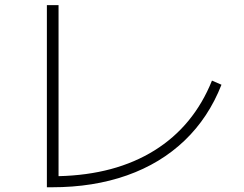

<svg xmlns="http://www.w3.org/2000/svg" viewBox="-20 -749 978 770"><path d="M168 -728.5H214.8V-42.5Q442.4 -47.9 599.6 -145.8Q756.8 -243.7 830.1 -425.8L868.2 -409.2Q816.4 -277.3 720.2 -185.3Q624 -93.3 489.3 -45.7Q354.5 2 188.5 2H168Z"/></svg>

Font: Pretendard JP ExtraLight
Style: Regular
Weight: 200
Designer: Base glyphs from Inter by Rasmus Andersson; Hangeul glyphs from Noto Sans CJK(Source Han Sans) by Jang Soo-young and Kan
Foundry: Kil Hyung-jin
Version: Version 1.309